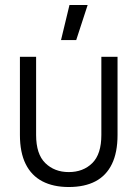

<svg xmlns="http://www.w3.org/2000/svg" viewBox="-20 -739 553 771"><path d="M256 12Q194 12 150 -11Q106 -34 83 -80.5Q60 -127 60 -197V-511H125V-197Q125 -120 162 -84Q199 -48 256 -48Q314 -48 350.5 -84Q387 -120 387 -197V-511H452V-197Q452 -127 429.5 -80.5Q407 -34 363.5 -11Q320 12 256 12ZM225 -578 259 -719H332L286 -578Z"/></svg>

Font: TikTok Sans 24pt Light
Style: Regular
Weight: 300
Version: Version 4.000